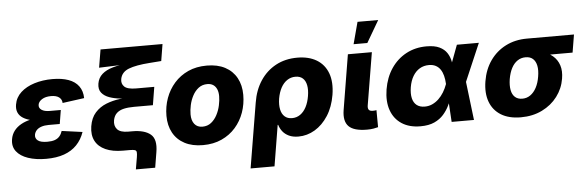

<svg xmlns="http://www.w3.org/2000/svg" viewBox="-56 -960 4149 1359"><g transform="rotate(-5 2018.5 -280.0)"><path d="M238.8 10.3Q166 10.3 111.3 -8.3Q56.6 -26.9 29.1 -62.5Q1.5 -98.1 10.3 -149.4Q15.6 -182.1 34.7 -207.5Q53.7 -232.9 85 -250.5Q116.2 -268.1 158.9 -277.3Q201.7 -286.6 254.4 -286.6H365.7L356 -227.1H277.3Q247.6 -227.1 225.6 -219.7Q203.6 -212.4 190.9 -198.7Q178.2 -185.1 174.8 -167Q170.4 -141.1 190.7 -125.2Q210.9 -109.4 258.3 -109.4Q289.6 -109.4 310.5 -116.7Q331.5 -124 344.7 -139.2Q357.9 -154.3 365.2 -176.8L511.7 -156.7Q493.2 -103 457.3 -65.7Q421.4 -28.3 367.2 -9Q313 10.3 238.8 10.3ZM251.5 -263.2Q201.2 -263.2 163.1 -271Q125 -278.8 99.9 -294.7Q74.7 -310.5 64.5 -334.5Q54.2 -358.4 59.6 -390.6Q67.9 -441.4 106.2 -476.6Q144.5 -511.7 203.4 -530Q262.2 -548.3 331.5 -548.3Q398.4 -548.3 445.6 -531.2Q492.7 -514.2 517.8 -479.7Q543 -445.3 543.9 -394.5L389.2 -373.5Q388.2 -399.4 368.4 -414.3Q348.6 -429.2 311.5 -429.2Q272 -429.2 247.1 -413.6Q222.2 -397.9 218.8 -375.5Q215.3 -353 235.6 -339.1Q255.9 -325.2 293.9 -325.2H372.1L361.8 -263.2Z M864.7 140.1 879.4 54.2Q883.3 30.3 881.8 18.8Q880.4 7.3 869.6 3.7Q858.9 0 833.5 0H785.2Q711.9 0 661.9 -22.5Q611.8 -44.9 589.6 -87.6Q567.4 -130.4 576.7 -190.9Q586.4 -251 618.9 -287.1Q651.4 -323.2 697.5 -341.6Q743.7 -359.9 794.7 -366.2Q845.7 -372.6 892.6 -372.6L891.6 -364.3Q847.2 -364.3 802.5 -368.7Q757.8 -373 721.9 -385.7Q686 -398.4 666.5 -422.9Q647 -447.3 653.3 -487.8Q660.2 -528.8 689.2 -554.4Q718.3 -580.1 766.6 -593.8Q814.9 -607.4 878.9 -613.8L883.3 -607.4L668 -599.6L689.5 -727.5H1129.9L1110.4 -608.4L1026.9 -602.1Q930.2 -595.2 878.4 -575.2Q826.7 -555.2 817.4 -506.8Q811 -473.6 833 -452.1Q855 -430.7 917 -430.7H1045.4L1024.4 -302.2H889.6Q848.6 -302.2 817.6 -295.2Q786.6 -288.1 767.1 -270.3Q747.6 -252.4 741.2 -220.7Q733.9 -181.2 755.9 -156Q777.8 -130.9 834.5 -130.9H862.8Q950.2 -130.9 992.7 -95.2Q1035.2 -59.6 1020 30.8L1002 140.1Z M1353.5 10.3Q1277.3 10.3 1223.6 -18.1Q1169.9 -46.4 1141.6 -97.9Q1113.3 -149.4 1113.3 -218.3Q1113.3 -284.7 1134.8 -344Q1156.2 -403.3 1197 -449.5Q1237.8 -495.6 1295.9 -522Q1354 -548.3 1428.2 -548.3Q1504.4 -548.3 1557.9 -520Q1611.3 -491.7 1639.6 -440.2Q1668 -388.7 1668 -319.3Q1668 -253.9 1647 -194.6Q1626 -135.3 1585.4 -89.1Q1544.9 -43 1486.6 -16.4Q1428.2 10.3 1353.5 10.3ZM1360.8 -120.1Q1397 -120.1 1422.9 -140.6Q1448.7 -161.1 1465.3 -192.9Q1481.9 -224.6 1489.5 -260Q1497.1 -295.4 1497.1 -325.2Q1497.1 -354.5 1488 -375Q1479 -395.5 1462.2 -406.5Q1445.3 -417.5 1420.9 -417.5Q1384.8 -417.5 1358.6 -397.5Q1332.5 -377.4 1315.9 -345.9Q1299.3 -314.5 1291.7 -279.3Q1284.2 -244.1 1284.2 -213.9Q1284.2 -170.4 1304.2 -145.3Q1324.2 -120.1 1360.8 -120.1Z M1674.3 204.1 1751 -256.8Q1765.1 -345.2 1808.3 -410.6Q1851.6 -476.1 1918.5 -512.2Q1985.4 -548.3 2071.3 -548.3Q2152.3 -548.3 2208.3 -514.9Q2264.2 -481.4 2287.8 -418Q2311.5 -354.5 2296.9 -264.2Q2282.7 -179.2 2243.2 -117.9Q2203.6 -56.6 2148.7 -23.9Q2093.8 8.8 2031.7 8.8Q1991.7 8.8 1963.9 -4.6Q1936 -18.1 1919.4 -39.6Q1902.8 -61 1895.5 -86.4H1892.1L1844.2 204.1ZM1998 -125Q2030.8 -125 2056.4 -143.1Q2082 -161.1 2099.1 -193.8Q2116.2 -226.6 2123.5 -271Q2130.9 -314.9 2124.5 -347.4Q2118.2 -379.9 2098.6 -397.5Q2079.1 -415 2046.4 -415Q2014.2 -415 1987.8 -397.5Q1961.4 -379.9 1943.8 -347.7Q1926.3 -315.4 1918.5 -271Q1911.6 -227.1 1918.5 -194.1Q1925.3 -161.1 1945.6 -143.1Q1965.8 -125 1998 -125Z M2520 2.4Q2426.8 2.4 2390.1 -34.4Q2353.5 -71.3 2366.2 -149.9L2430.7 -541H2601.1L2539.1 -168.5Q2535.6 -147.5 2543.2 -137.2Q2550.8 -127 2571.3 -127Q2581.1 -127 2587.2 -127.7Q2593.3 -128.4 2597.7 -129.4L2598.6 -8.3Q2586.9 -4.9 2566.4 -1.2Q2545.9 2.4 2520 2.4ZM2477.1 -608.4 2518.6 -763.7H2665.5L2574.7 -608.4Z M2898.9 11.7Q2819.3 11.7 2765.9 -23.4Q2712.4 -58.6 2690.2 -121.6Q2668 -184.6 2681.6 -269Q2695.8 -354 2738 -416.5Q2780.3 -479 2844.7 -513.7Q2909.2 -548.3 2989.3 -548.3Q3046.9 -548.3 3081.5 -531.5Q3116.2 -514.6 3134 -487.3Q3151.9 -460 3158.2 -427.7Q3164.6 -395.5 3166 -365.2H3214.8L3246.1 -275.9L3279.3 0H3120.6L3104 -272Q3102.5 -303.7 3095.7 -330.1Q3088.9 -356.4 3075.9 -375.2Q3063 -394 3043 -404.5Q3022.9 -415 2995.1 -415Q2958.5 -415 2929.4 -397.7Q2900.4 -380.4 2881.1 -348.1Q2861.8 -315.9 2854 -270Q2846.7 -224.6 2854.2 -191.9Q2861.8 -159.2 2883.8 -141.8Q2905.8 -124.5 2940.9 -124.5Q2969.7 -124.5 2994.6 -136Q3019.5 -147.5 3040 -167Q3060.5 -186.5 3076.7 -212.9Q3092.8 -239.3 3103.5 -269L3205.1 -541H3361.3L3244.6 -269L3184.1 -182.1H3133.8Q3121.6 -151.4 3105.5 -117.7Q3089.4 -84 3063.5 -54.4Q3037.6 -24.9 2997.8 -6.6Q2958 11.7 2898.9 11.7Z M3612.3 10.3Q3527.3 10.3 3471.7 -23.9Q3416 -58.1 3393.1 -120.1Q3370.1 -182.1 3383.8 -265.6Q3397.5 -349.1 3440.9 -410.9Q3484.4 -472.7 3551.3 -506.8Q3618.2 -541 3703.1 -541H4037.1L4016.1 -414.1H3780.3L3681.2 -410.2Q3648.9 -410.2 3623.5 -392.8Q3598.1 -375.5 3581.3 -343.5Q3564.5 -311.5 3556.6 -265.6Q3549.8 -221.2 3555.9 -188.5Q3562 -155.8 3581.8 -137.9Q3601.6 -120.1 3633.8 -120.1Q3665.5 -120.1 3690.9 -137.9Q3716.3 -155.8 3733.6 -188.2Q3751 -220.7 3758.3 -265.6Q3766.1 -311.5 3759.5 -343.5Q3752.9 -375.5 3733.4 -392.8Q3713.9 -410.2 3681.6 -410.2L3689 -453.6Q3748.5 -453.6 3796.4 -440.2Q3844.2 -426.8 3876.2 -399.7Q3908.2 -372.6 3921.6 -332Q3935.1 -291.5 3925.8 -236.8Q3914.6 -167.5 3872.3 -111.3Q3830.1 -55.2 3763.4 -22.5Q3696.8 10.3 3612.3 10.3Z"/></g></svg>

Font: Inter 17pt ExtraBold
Style: Italic
Weight: 800
Italic angle: -9.3988°
Version: Version 4.001;git-66647c0bb